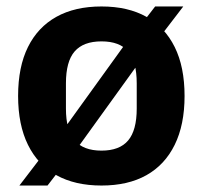

<svg xmlns="http://www.w3.org/2000/svg" viewBox="-20 -564 627 594"><path d="M294 10Q212 10 154.5 -22Q97 -54 66.5 -116Q36 -178 36 -267Q36 -357 66.5 -418.5Q97 -480 154.5 -512Q212 -544 294 -544Q376 -544 433 -512Q490 -480 520.5 -418.5Q551 -357 551 -267Q551 -178 520.5 -116Q490 -54 433 -22Q376 10 294 10ZM294 -98Q350 -98 376.5 -129.5Q403 -161 403 -228V-306Q403 -374 376.5 -405Q350 -436 294 -436Q238 -436 211 -405Q184 -374 184 -306V-228Q184 -161 211 -129.5Q238 -98 294 -98ZM40 10 135 -114H141L397 -469H402L460 -544H547L452 -420H446L190 -65H185L127 10Z"/></svg>

Font: Mozilla Headline ExtraLight
Style: Regular
Weight: 200
Designer: Studio DRAMA
Foundry: Studio DRAMA
Version: Version 1.000